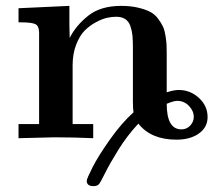

<svg xmlns="http://www.w3.org/2000/svg" viewBox="-20 -470 743 653"><path d="M43 0V-48H113V-358Q113 -381 101 -387.5Q89 -394 52 -394H43V-442L216 -450V-385L217 -341Q238 -383 280 -416.5Q322 -450 392 -450Q424 -450 449.5 -444Q475 -438 491 -429.5Q507 -421 518 -406Q529 -391 534.5 -379Q540 -367 543 -347.5Q546 -328 546.5 -317Q547 -306 547 -287V-156Q571 -164 588 -164Q627 -164 656.5 -137Q686 -110 686 -72Q686 -37 656.5 -16Q627 5 580 5Q494 5 451 -49H450Q412 -8 382.5 39.5Q353 87 337 119.5Q321 152 316 157Q310 163 298 163Q275 163 275 145Q275 138 294.5 99.5Q314 61 353.5 5Q393 -51 434 -88Q432 -101 432 -126V-310Q432 -333 430.5 -349Q429 -365 423.5 -381Q418 -397 406 -405Q394 -413 375 -413Q361 -413 344.5 -409.5Q328 -406 306.5 -394.5Q285 -383 268 -366Q251 -349 239 -318Q227 -287 227 -248V-48H297V0Q231 -3 165 -3Q154 -3 43 0ZM547 -117Q547 -30 597 -30Q615 -30 627 -43Q639 -56 639 -72Q639 -93 622.5 -110Q606 -127 583 -127Q571 -127 547 -117Z"/></svg>

Font: CMU Serif
Style: Bold
Weight: 700
Version: Version 0.7.0